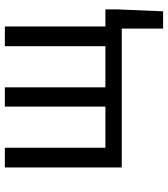

<svg xmlns="http://www.w3.org/2000/svg" viewBox="30 -556 698 798"><g transform="rotate(-90 379.0 -157.0)"><path d="M82 0V-485.8H164.1V-67.9H335V-485.8H415V-67.9H585.9V-485.8H668V-67.9H738.8V-15.1L731 171.9H659.2V0Z"/></g></svg>

Font: Source Sans Pro
Style: Regular
Weight: 400
Designer: Paul D. Hunt
Foundry: Adobe Systems Incorporated
Version: Version 3.006;hotconv 1.0.111;makeotfexe 2.5.65597